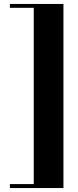

<svg xmlns="http://www.w3.org/2000/svg" viewBox="-20 -800 394 970"><path d="M150.5 150V-780H300.5V150ZM30 150V130H300.5V150ZM30 -760.5V-780H300.5V-760.5Z"/></svg>

Font: Bodoni Moda
Style: Bold
Weight: 700
Designer: Owen Earl
Foundry: indestructible type
Version: Version 2.005